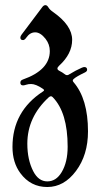

<svg xmlns="http://www.w3.org/2000/svg" viewBox="-20 -543 397 751"><path d="M28.8 31.7Q28.8 -107.4 147.9 -185.1Q152.3 -187.5 152.3 -190.2Q152.3 -192.9 147.5 -195.8Q120.1 -214.4 101.6 -214.4Q90.8 -214.4 82.8 -211.7Q74.7 -209 70.3 -209Q59.6 -209 59.6 -219.7Q59.6 -228.5 69.3 -231.9Q174.8 -269 174.8 -343.3Q174.8 -369.6 158.2 -391.1Q138.2 -416.5 117.7 -416.5Q97.2 -416.5 83 -396Q76.2 -386.2 70.3 -386.2Q59.6 -386.2 59.6 -396Q59.6 -401.4 64.5 -407.7L146 -516.1Q151.4 -522.9 157.7 -522.9Q164.1 -522.9 169.4 -513.9Q174.8 -504.9 187.5 -496.1Q262.2 -443.8 262.2 -387.2Q262.2 -332.5 211.4 -286.1Q204.6 -279.8 204.6 -274.9Q204.6 -270 211.9 -266.1Q223.1 -260.7 234.4 -252Q237.8 -249 242.2 -249Q246.6 -249 250.5 -252Q276.9 -268.1 299.3 -277.8Q306.2 -280.8 309.6 -280.8Q320.8 -280.8 320.8 -270Q320.8 -263.7 311.5 -259.3Q278.8 -243.7 268.6 -234.4Q264.6 -231 264.6 -228Q264.6 -225.1 267.6 -221.7Q324.2 -156.2 324.2 -29.3Q324.2 63 277.3 125.7Q230.5 188.5 165 188.5Q99.6 188.5 59.6 134.3Q28.8 92.8 28.8 31.7ZM86.9 19Q86.9 81.5 109.9 126.5Q130.4 166.5 165 166.5Q199.7 166.5 221.2 130.4Q244.6 91.3 244.6 30.8Q244.6 -103 186.5 -162.6Q183.1 -166.5 179.2 -166.5Q175.3 -166.5 170.9 -162.6Q86.9 -85.4 86.9 19Z"/></svg>

Font: UnifrakturMaguntia16
Style: Book
Weight: 400
Designer: j. 'mach' wust, Gerrit Ansmann, Georg Duffner, based on a font by Peter Wiegel, original typeface by Carl Albert Fahrenw
Version: Version 2017-03-19